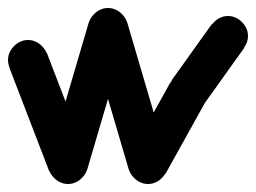

<svg xmlns="http://www.w3.org/2000/svg" viewBox="-20 -490 640 480"><path d="M0 -340Q0 -327 7 -315.5Q14 -304 25.5 -297Q37 -290 50 -290Q63 -290 74.5 -297Q86 -304 93 -315.5Q100 -327 100 -340Q100 -353 93 -364.5Q86 -376 74.5 -383Q63 -390 50 -390Q37 -390 25.5 -383Q14 -376 7 -364.5Q0 -353 0 -340Z M97 -358 3 -322 103 -62 197 -98Z M100 -80Q100 -67 107 -55.5Q114 -44 125.5 -37Q137 -30 150 -30Q163 -30 174.5 -37Q186 -44 193 -55.5Q200 -67 200 -80Q200 -93 193 -104.5Q186 -116 174.5 -123Q163 -130 150 -130Q137 -130 125.5 -123Q114 -116 107 -104.5Q100 -93 100 -80Z M102 -94 198 -66 298 -406 202 -434Z M200 -420Q200 -407 207 -395.5Q214 -384 225.5 -377Q237 -370 250 -370Q263 -370 274.5 -377Q286 -384 293 -395.5Q300 -407 300 -420Q300 -433 293 -444.5Q286 -456 274.5 -463Q263 -470 250 -470Q237 -470 225.5 -463Q214 -456 207 -444.5Q200 -433 200 -420Z M298 -434 202 -406 302 -66 398 -94Z M300 -80Q300 -67 307 -55.5Q314 -44 325.5 -37Q337 -30 350 -30Q363 -30 374.5 -37Q386 -44 393 -55.5Q400 -67 400 -80Q400 -93 393 -104.5Q386 -116 374.5 -123Q363 -130 350 -130Q337 -130 325.5 -123Q314 -116 307 -104.5Q300 -93 300 -80Z M306 -104 394 -56 494 -236 406 -284Z M400 -260Q400 -247 407 -235.5Q414 -224 425.5 -217Q437 -210 450 -210Q463 -210 474.5 -217Q486 -224 493 -235.5Q500 -247 500 -260Q500 -273 493 -284.5Q486 -296 474.5 -303Q463 -310 450 -310Q437 -310 425.5 -303Q414 -296 407 -284.5Q400 -273 400 -260Z M409 -289 491 -231 591 -371 509 -429Z M500 -400Q500 -387 507 -375.5Q514 -364 525.5 -357Q537 -350 550 -350Q563 -350 574.5 -357Q586 -364 593 -375.5Q600 -387 600 -400Q600 -413 593 -424.5Q586 -436 574.5 -443Q563 -450 550 -450Q537 -450 525.5 -443Q514 -436 507 -424.5Q500 -413 500 -400Z"/></svg>

Font: Linefont
Style: Regular
Weight: 400
Monospace: yes
Version: Version 3.002;gftools[0.9.33]